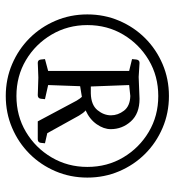

<svg xmlns="http://www.w3.org/2000/svg" viewBox="10 -833 606 666"><g transform="rotate(90 313.0 -500.0)"><path d="M313 -217Q254 -217 202.5 -239Q151 -261 112.5 -299.5Q74 -338 52 -389.5Q30 -441 30 -500Q30 -559 52 -610.5Q74 -662 112.5 -700.5Q151 -739 202.5 -761Q254 -783 313 -783Q372 -783 423.5 -761Q475 -739 513.5 -700.5Q552 -662 574 -610.5Q596 -559 596 -500Q596 -441 574 -389.5Q552 -338 513.5 -299.5Q475 -261 423.5 -239Q372 -217 313 -217ZM313 -254Q382 -254 437.5 -287Q493 -320 526 -376Q559 -432 559 -500Q559 -569 526 -624.5Q493 -680 437.5 -713Q382 -746 313 -746Q244 -746 188.5 -713Q133 -680 100 -624.5Q67 -569 67 -500Q67 -432 100 -376Q133 -320 188.5 -287Q244 -254 313 -254ZM198 -328Q188 -328 186.5 -338.5Q185 -349 185 -353L226 -364V-645L185 -655Q185 -659 186.5 -670Q188 -681 198 -681L247 -678L323 -681Q374 -681 401 -651Q428 -621 428 -581Q428 -557 411 -532.5Q394 -508 363 -494Q368 -490 372 -484.5Q376 -479 381 -471L442 -361L477 -353Q477 -349 475.5 -338.5Q474 -328 463 -328H401L329 -463Q321 -476 316 -481L279 -475L275 -364L324 -353Q324 -349 322.5 -338.5Q321 -328 310 -328Q310 -328 296.5 -328.5Q283 -329 249 -330Q220 -329 209 -328.5Q198 -328 198 -328ZM280 -512H304Q344 -513 362 -535Q380 -557 380 -582Q380 -606 364 -627Q348 -648 313 -649L275 -645Z"/></g></svg>

Font: Mate SC
Style: Regular
Weight: 400
Designer: Eduardo Rodriguez Tunni
Foundry: Eduardo Rodriguez Tunni
Version: Version 1.003; ttfautohint (v1.8.4.7-5d5b);gftools[0.9.24]